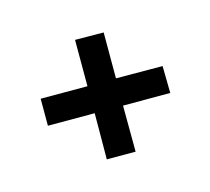

<svg xmlns="http://www.w3.org/2000/svg" viewBox="-78 -597 639 583"><g transform="rotate(30 242.0 -305.5)"><path d="M141 -470 243 -368 347 -471 408 -412 303 -307 406 -205 342 -141 240 -244 136 -140 76 -200 180 -304 77 -407Z"/></g></svg>

Font: Podkova SemiBold
Style: Regular
Weight: 600
Designer: Ilya Yudin
Foundry: Cyreal (www.cyreal.org)
Version: Version 2.103